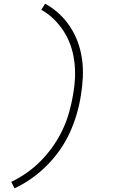

<svg xmlns="http://www.w3.org/2000/svg" viewBox="-20 -861 640 1042"><path d="M59 161 41 126Q87 104 129 74Q171 44 206.5 7Q242 -30 271.5 -73Q301 -116 321.5 -160.5Q342 -205 355.5 -253Q369 -301 377 -349Q385 -393 387 -439Q389 -485 383 -530Q377 -575 363 -615Q349 -655 325.5 -691.5Q302 -728 271.5 -757.5Q241 -787 204 -808L225 -841Q265 -819 299.5 -787.5Q334 -756 360 -716.5Q386 -677 402 -633.5Q418 -590 425 -540.5Q432 -491 429.5 -441.5Q427 -392 419 -343Q411 -292 396 -241Q381 -190 359.5 -142.5Q338 -95 306.5 -49.5Q275 -4 236.5 35Q198 74 153 106Q108 138 59 161Z"/></svg>

Font: Iosevka Curly Slab XLtExObl
Style: Regular
Weight: 200
Width: 7
Italic angle: -9°
Monospace: yes
Designer: Belleve Invis
Foundry: Belleve Invis
Version: Version 11.0.0; ttfautohint (v1.8.3)